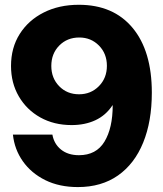

<svg xmlns="http://www.w3.org/2000/svg" viewBox="-20 -759 671 791"><path d="M300.8 11.7Q224.6 11.7 166.7 -16.8Q108.9 -45.4 74.2 -94.5Q39.6 -143.6 33.2 -204.6H195.8Q202.6 -166 231.4 -142.8Q260.3 -119.6 305.2 -119.6Q376.5 -119.6 410.4 -175.5Q444.3 -231.4 444.3 -325.2H443.4Q416 -283.7 373 -263.7Q330.1 -243.7 274.9 -243.7Q202.6 -243.7 146.2 -275.1Q89.8 -306.6 57.6 -361.8Q25.4 -417 25.4 -487.3Q25.4 -562.5 61.3 -619.1Q97.2 -675.8 160.2 -707.5Q223.1 -739.3 304.7 -739.3Q447.3 -739.3 526.4 -644Q605.5 -548.8 605.5 -377.4Q605.5 -258.8 569.8 -171.4Q534.2 -84 466.1 -36.1Q397.9 11.7 300.8 11.7ZM305.7 -370.6Q354.5 -370.6 387.5 -404.1Q420.4 -437.5 420.4 -487.8Q420.4 -538.1 387.7 -571.3Q355 -604.5 306.6 -604.5Q256.8 -604.5 224.1 -571.3Q191.4 -538.1 191.4 -487.3Q191.4 -437 223.9 -403.8Q256.3 -370.6 305.7 -370.6Z"/></svg>

Font: Inter Display ExtraBold
Style: Regular
Weight: 800
Designer: Rasmus Andersson
Foundry: rsms
Version: Version 4.000;git-a52131595